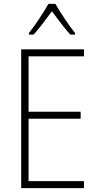

<svg xmlns="http://www.w3.org/2000/svg" viewBox="-20 -968 540 988"><path d="M129 -798V-790H153C183 -823 220 -873 247 -910C276 -872 310 -824 342 -790H366V-798C339 -831 290 -904 265 -948H229C206 -906 160 -837 129 -798ZM89 0H412V-36H127V-357H395V-393H127V-678H412V-714H89Z"/></svg>

Font: Noto Sans Mono ExtraCondensed ExtraLight
Style: Regular
Weight: 200
Width: 2
Designer: Monotype Design Team
Foundry: Monotype Imaging Inc.
Version: Version 2.014